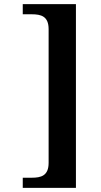

<svg xmlns="http://www.w3.org/2000/svg" viewBox="-20 -780 490 928"><path d="M90 128H347V-760H90V-711H133C178 -711 215 -702 215 -639V7C215 70 178 79 133 79H90Z"/></svg>

Font: Noto Serif Devanagari SemiBold
Style: Regular
Weight: 600
Designer: Universal Thirst, Indian Type Foundry and the Monotype Design Team
Foundry: Monotype Imaging Inc.
Version: Version 2.004